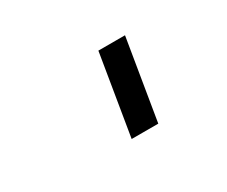

<svg xmlns="http://www.w3.org/2000/svg" viewBox="-61 -897 723 612"><g transform="rotate(-30 300.0 -591.5)"><path d="M380 -443 429 -740H331L282 -443Z"/></g></svg>

Font: IBM Mono Medium
Style: Italic
Weight: 500
Italic angle: -9°
Monospace: yes
Designer: Mike Abbink, Paul van der Laan, Pieter van Rosmalen
Foundry: Bold Monday
Version: Version 2.3